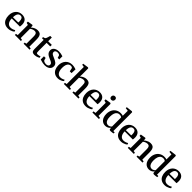

<svg xmlns="http://www.w3.org/2000/svg" viewBox="675 -3132 5456 5456"><g transform="rotate(45 3403.0 -404.0)"><path d="M276 11Q191.5 11 136 -24.5Q80.5 -60 53.5 -123.5Q26.5 -187 26.5 -270.5Q26.5 -337 45.8 -390Q65 -443 99.8 -480.5Q134.5 -518 181.5 -538Q228.5 -558 284.5 -558Q379 -558 431.2 -507.2Q483.5 -456.5 486 -361.5Q486 -330.5 484.5 -308.2Q483 -286 479 -269.5H151.5Q152.5 -222.5 163 -183.8Q173.5 -145 193.2 -117.2Q213 -89.5 242.2 -74.5Q271.5 -59.5 310.5 -59.5Q351 -59.5 392 -73.5Q433 -87.5 455.5 -105L474.5 -63Q457.5 -45 426.5 -28.2Q395.5 -11.5 356.2 -0.2Q317 11 276 11ZM151.5 -317.5 364 -320Q365.5 -330.5 366 -342.5Q366.5 -354.5 366.5 -365Q366.5 -429 344.8 -467.5Q323 -506 270 -506Q245 -506 223.8 -495.8Q202.5 -485.5 186.8 -463.2Q171 -441 162 -405Q153 -369 151.5 -317.5Z M606.5 -55.5V-462.5L540 -480.5V-530.5L687.5 -554.5H695.5L716.5 -537V-497L716 -469.5Q736.5 -489.5 768 -509.2Q799.5 -529 837.2 -542.2Q875 -555.5 914.5 -555.5Q975 -555.5 1009.8 -532.5Q1044.5 -509.5 1059.2 -461Q1074 -412.5 1074 -337V-55L1137.5 -45.5V0H897.5V-45L954.5 -55V-335.5Q954.5 -385 946.8 -417.2Q939 -449.5 918.8 -465.2Q898.5 -481 860.5 -481Q834 -481 809.5 -473.2Q785 -465.5 763.8 -453Q742.5 -440.5 726 -427.5V-55.5L788.5 -45V0H546V-45Z M1335.5 10Q1281 10 1252.2 -15.5Q1223.5 -41 1223.5 -104V-480H1155.5V-523Q1165 -526 1177 -529.2Q1189 -532.5 1199.5 -536Q1210 -539.5 1215.5 -543.5Q1222 -548.5 1227 -554.2Q1232 -560 1236 -568Q1240 -576 1244 -585.5Q1249 -597.5 1255 -617.2Q1261 -637 1266.8 -657.2Q1272.5 -677.5 1276.5 -691.5H1340L1342 -543H1488V-480H1342.5V-169Q1342.5 -121.5 1346.5 -99.5Q1350.5 -77.5 1362 -71.2Q1373.5 -65 1395 -65Q1419 -65 1446.8 -72Q1474.5 -79 1489.5 -86L1505.5 -42.5Q1490 -30 1463.2 -18Q1436.5 -6 1403.5 2Q1370.5 10 1335.5 10Z M1750 11Q1709.5 11 1672 3.2Q1634.5 -4.5 1604.8 -14Q1575 -23.5 1558.5 -28.5L1559 -156.5H1626L1646.5 -81Q1652 -70 1668.5 -60Q1685 -50 1707 -43.5Q1729 -37 1751.5 -37Q1787 -37 1809.8 -46.8Q1832.5 -56.5 1843.8 -74Q1855 -91.5 1855 -115Q1855 -141.5 1837 -160.2Q1819 -179 1785.8 -195.5Q1752.5 -212 1706 -231Q1660.5 -250 1628.2 -273.8Q1596 -297.5 1579.2 -330Q1562.5 -362.5 1562.5 -406.5Q1562.5 -451.5 1588.2 -485Q1614 -518.5 1659.8 -537.2Q1705.5 -556 1764.5 -556Q1809 -556 1841 -549.8Q1873 -543.5 1895 -536.2Q1917 -529 1930.5 -526L1930 -401H1867L1845.5 -473Q1841 -483 1829 -491Q1817 -499 1800 -504Q1783 -509 1763 -509Q1735.5 -509 1713.5 -500.2Q1691.5 -491.5 1679 -475.5Q1666.5 -459.5 1666.5 -436.5Q1666.5 -405 1684.5 -385.2Q1702.5 -365.5 1731.2 -351.8Q1760 -338 1792.5 -324Q1824.5 -310.5 1854.8 -295.2Q1885 -280 1909.2 -260.5Q1933.5 -241 1947.8 -214.5Q1962 -188 1962 -151.5Q1962 -104 1937.8 -67.5Q1913.5 -31 1866 -10Q1818.5 11 1750 11Z M2276.5 11Q2193.5 11 2138.8 -25Q2084 -61 2056.5 -123.8Q2029 -186.5 2029 -266Q2028.5 -328.5 2047.2 -381.5Q2066 -434.5 2101.5 -474.2Q2137 -514 2188.2 -536Q2239.5 -558 2304.5 -558Q2341 -558 2370.2 -552Q2399.5 -546 2421 -538.5Q2442.5 -531 2456.5 -527.5L2451 -372.5H2380.5L2358 -476.5Q2356.5 -485 2346.2 -492Q2336 -499 2321.2 -503.2Q2306.5 -507.5 2289.5 -507.5Q2250.5 -507.5 2220.5 -484.2Q2190.5 -461 2173.5 -413.8Q2156.5 -366.5 2156 -294Q2155.5 -235 2166.5 -190.8Q2177.5 -146.5 2197.8 -117.5Q2218 -88.5 2245.8 -74Q2273.5 -59.5 2307 -59.5Q2335.5 -59.5 2361 -65.5Q2386.5 -71.5 2407.8 -81.2Q2429 -91 2444 -101L2462.5 -61.5Q2447 -45 2418.5 -28.2Q2390 -11.5 2353.2 -0.2Q2316.5 11 2276.5 11Z M2574 -55V-743L2497.5 -755V-795.5L2662 -819H2668.5L2691 -803L2691.5 -556.5L2687 -472Q2705 -490 2735 -509.5Q2765 -529 2802.5 -542.2Q2840 -555.5 2880.5 -555.5Q2942 -555.5 2975.8 -532Q3009.5 -508.5 3023 -459.8Q3036.5 -411 3036.5 -335.5V-55.5L3102 -45V0H2860V-45L2918.5 -55.5V-335Q2918.5 -384.5 2911.8 -417Q2905 -449.5 2885.5 -465.2Q2866 -481 2827 -481Q2802 -481 2777.5 -473.5Q2753 -466 2731.2 -453.8Q2709.5 -441.5 2692.5 -428V-55.5L2756 -45V0H2514V-45Z M3396.5 11Q3312 11 3256.5 -24.5Q3201 -60 3174 -123.5Q3147 -187 3147 -270.5Q3147 -337 3166.2 -390Q3185.5 -443 3220.2 -480.5Q3255 -518 3302 -538Q3349 -558 3405 -558Q3499.5 -558 3551.8 -507.2Q3604 -456.5 3606.5 -361.5Q3606.5 -330.5 3605 -308.2Q3603.5 -286 3599.5 -269.5H3272Q3273 -222.5 3283.5 -183.8Q3294 -145 3313.8 -117.2Q3333.5 -89.5 3362.8 -74.5Q3392 -59.5 3431 -59.5Q3471.5 -59.5 3512.5 -73.5Q3553.5 -87.5 3576 -105L3595 -63Q3578 -45 3547 -28.2Q3516 -11.5 3476.8 -0.2Q3437.5 11 3396.5 11ZM3272 -317.5 3484.5 -320Q3486 -330.5 3486.5 -342.5Q3487 -354.5 3487 -365Q3487 -429 3465.2 -467.5Q3443.5 -506 3390.5 -506Q3365.5 -506 3344.2 -495.8Q3323 -485.5 3307.2 -463.2Q3291.5 -441 3282.5 -405Q3273.5 -369 3272 -317.5Z M3662 0V-45L3734.5 -55.5V-462.5L3664 -481V-529.5L3823.5 -554.5H3830L3853 -536.5V-55L3924 -45V0ZM3786.5 -632.5Q3753.5 -632.5 3736 -652.8Q3718.5 -673 3718.5 -701.5Q3718.5 -733.5 3738 -757Q3757.5 -780.5 3794.5 -780.5H3795.5Q3828.5 -780.5 3846 -760.8Q3863.5 -741 3863.5 -712.5Q3863.5 -680.5 3844 -656.5Q3824.5 -632.5 3787.5 -632.5Z M4182 11Q4139 11 4100.5 -5Q4062 -21 4032.8 -54Q4003.5 -87 3986.8 -137.5Q3970 -188 3970 -256.5Q3970 -342 4003.8 -410.2Q4037.5 -478.5 4100.8 -518.2Q4164 -558 4250 -558Q4276 -558 4299 -554.2Q4322 -550.5 4338.5 -544.5V-745.5L4245.5 -757.5V-798L4426.5 -819H4434.5L4455.5 -802.5V-48H4510V-5Q4490.5 -0.5 4461 4.8Q4431.5 10 4402.5 10Q4376 10 4361.5 1.5Q4347 -7 4347 -37V-70.5Q4332.5 -50 4308.2 -31.2Q4284 -12.5 4252 -0.8Q4220 11 4182 11ZM4227.5 -58.5Q4253.5 -58.5 4275.5 -67Q4297.5 -75.5 4313.5 -88Q4329.5 -100.5 4338.5 -112V-475.5Q4331 -488 4306 -497.2Q4281 -506.5 4250 -506.5Q4205.5 -506.5 4171.5 -482.5Q4137.5 -458.5 4118 -406.8Q4098.5 -355 4097.5 -272Q4097 -195.5 4114.5 -148.5Q4132 -101.5 4161.8 -80Q4191.5 -58.5 4227.5 -58.5Z M4814 11Q4729.5 11 4674 -24.5Q4618.5 -60 4591.5 -123.5Q4564.5 -187 4564.5 -270.5Q4564.5 -337 4583.8 -390Q4603 -443 4637.8 -480.5Q4672.5 -518 4719.5 -538Q4766.5 -558 4822.5 -558Q4917 -558 4969.2 -507.2Q5021.5 -456.5 5024 -361.5Q5024 -330.5 5022.5 -308.2Q5021 -286 5017 -269.5H4689.5Q4690.5 -222.5 4701 -183.8Q4711.5 -145 4731.2 -117.2Q4751 -89.5 4780.2 -74.5Q4809.5 -59.5 4848.5 -59.5Q4889 -59.5 4930 -73.5Q4971 -87.5 4993.5 -105L5012.5 -63Q4995.5 -45 4964.5 -28.2Q4933.5 -11.5 4894.2 -0.2Q4855 11 4814 11ZM4689.5 -317.5 4902 -320Q4903.5 -330.5 4904 -342.5Q4904.5 -354.5 4904.5 -365Q4904.5 -429 4882.8 -467.5Q4861 -506 4808 -506Q4783 -506 4761.8 -495.8Q4740.5 -485.5 4724.8 -463.2Q4709 -441 4700 -405Q4691 -369 4689.5 -317.5Z M5144.5 -55.5V-462.5L5078 -480.5V-530.5L5225.5 -554.5H5233.5L5254.5 -537V-497L5254 -469.5Q5274.5 -489.5 5306 -509.2Q5337.5 -529 5375.2 -542.2Q5413 -555.5 5452.5 -555.5Q5513 -555.5 5547.8 -532.5Q5582.5 -509.5 5597.2 -461Q5612 -412.5 5612 -337V-55L5675.5 -45.5V0H5435.5V-45L5492.5 -55V-335.5Q5492.5 -385 5484.8 -417.2Q5477 -449.5 5456.8 -465.2Q5436.5 -481 5398.5 -481Q5372 -481 5347.5 -473.2Q5323 -465.5 5301.8 -453Q5280.5 -440.5 5264 -427.5V-55.5L5326.5 -45V0H5084V-45Z M5936.5 11Q5893.5 11 5855 -5Q5816.5 -21 5787.2 -54Q5758 -87 5741.2 -137.5Q5724.5 -188 5724.5 -256.5Q5724.5 -342 5758.2 -410.2Q5792 -478.5 5855.2 -518.2Q5918.5 -558 6004.5 -558Q6030.5 -558 6053.5 -554.2Q6076.5 -550.5 6093 -544.5V-745.5L6000 -757.5V-798L6181 -819H6189L6210 -802.5V-48H6264.5V-5Q6245 -0.5 6215.5 4.8Q6186 10 6157 10Q6130.5 10 6116 1.5Q6101.5 -7 6101.5 -37V-70.5Q6087 -50 6062.8 -31.2Q6038.5 -12.5 6006.5 -0.8Q5974.5 11 5936.5 11ZM5982 -58.5Q6008 -58.5 6030 -67Q6052 -75.5 6068 -88Q6084 -100.5 6093 -112V-475.5Q6085.5 -488 6060.5 -497.2Q6035.5 -506.5 6004.5 -506.5Q5960 -506.5 5926 -482.5Q5892 -458.5 5872.5 -406.8Q5853 -355 5852 -272Q5851.5 -195.5 5869 -148.5Q5886.5 -101.5 5916.2 -80Q5946 -58.5 5982 -58.5Z M6568.5 11Q6484 11 6428.5 -24.5Q6373 -60 6346 -123.5Q6319 -187 6319 -270.5Q6319 -337 6338.2 -390Q6357.5 -443 6392.2 -480.5Q6427 -518 6474 -538Q6521 -558 6577 -558Q6671.5 -558 6723.8 -507.2Q6776 -456.5 6778.5 -361.5Q6778.5 -330.5 6777 -308.2Q6775.5 -286 6771.5 -269.5H6444Q6445 -222.5 6455.5 -183.8Q6466 -145 6485.8 -117.2Q6505.5 -89.5 6534.8 -74.5Q6564 -59.5 6603 -59.5Q6643.5 -59.5 6684.5 -73.5Q6725.5 -87.5 6748 -105L6767 -63Q6750 -45 6719 -28.2Q6688 -11.5 6648.8 -0.2Q6609.5 11 6568.5 11ZM6444 -317.5 6656.5 -320Q6658 -330.5 6658.5 -342.5Q6659 -354.5 6659 -365Q6659 -429 6637.2 -467.5Q6615.5 -506 6562.5 -506Q6537.5 -506 6516.2 -495.8Q6495 -485.5 6479.2 -463.2Q6463.5 -441 6454.5 -405Q6445.5 -369 6444 -317.5Z"/></g></svg>

Font: Merriweather 48pt SemiBold
Style: Regular
Weight: 600
Version: Version 2.100